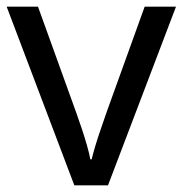

<svg xmlns="http://www.w3.org/2000/svg" viewBox="-20 -556 548 576"><path d="M203 0 0 -536H94L208 -220Q216 -198 225 -171Q234 -144 241 -119.5Q248 -95 251 -78H255Q259 -95 266.5 -120Q274 -145 283.5 -172Q293 -199 300 -220L414 -536H508L304 0Z"/></svg>

Font: Noto Sans PhagsPa
Style: Regular
Weight: 400
Designer: Monotype Design Team
Foundry: Monotype Imaging Inc.
Version: Version 2.004; ttfautohint (v1.8.4.7-5d5b)